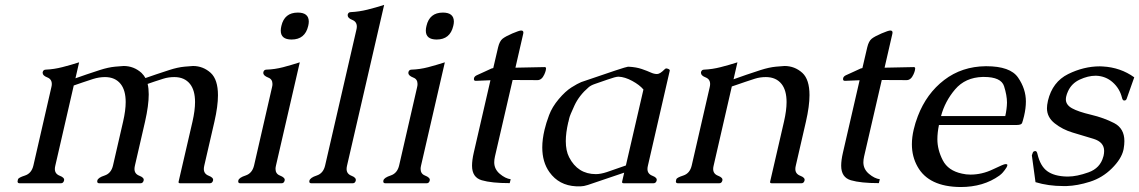

<svg xmlns="http://www.w3.org/2000/svg" viewBox="-20 -734 4563 769"><path d="M475.1 -469.7Q516.1 -469.7 546.9 -441.9Q557.1 -431.6 562.5 -421.4Q586.4 -429.7 605.7 -436.3Q625 -442.9 658.2 -453.6Q691.4 -464.4 719 -467Q746.6 -469.7 752.9 -469.7Q793.5 -469.7 824.2 -441.9Q853 -415 853 -352.5Q853 -308.6 838.9 -247.1L798.3 -71.3Q796.4 -63.5 796.4 -57.1Q796.4 -37.6 816.2 -30Q835.9 -22.5 833.3 -11.2Q830.6 0 820.3 0H701.7Q693.8 0 695.3 -6.3L751 -247.1Q761.2 -292 761.2 -325.2Q761.2 -372.1 741.2 -397.5Q719.2 -425.3 678.2 -425.3Q654.8 -425.3 634.5 -418.9Q614.3 -412.6 599.1 -407.5Q584 -402.3 571.3 -397.9Q575.7 -379.9 575.7 -356Q575.7 -312 561 -247.1L520.5 -71.3Q518.6 -63.5 518.6 -57.1Q518.6 -37.6 538.3 -30Q558.1 -22.5 555.4 -11.2Q552.7 0 543 0H377.4Q367.2 0 369.9 -11.2Q372.6 -22.5 398.9 -31Q425.3 -39.6 432.6 -71.3L473.1 -247.1Q483.4 -292 483.4 -325.2Q483.4 -372.1 463.4 -397.5Q441.4 -425.3 400.4 -425.3Q377 -425.3 352.8 -417.7Q328.6 -410.2 310.8 -403.8Q293 -397.5 275.4 -391.6L201.7 -71.3Q199.7 -63.5 199.7 -57.1Q199.7 -37.6 219.5 -30Q239.3 -22.5 236.6 -11.2Q233.9 0 224.1 0H58.6Q50.3 0 50.3 -7.3Q50.3 -9.3 52 -15.9Q53.7 -22.5 80.1 -31Q106.4 -39.6 113.8 -71.3L185.5 -383.8Q187.5 -391.1 187.5 -397.5Q187.5 -417 169.2 -424.1Q150.9 -431.2 150.9 -441.9Q150.9 -443.4 150.9 -444.8Q153.3 -455.1 163.6 -455.1Q196.3 -456.5 229.7 -465.1Q263.2 -473.6 296.9 -484.4L282.2 -420.4Q307.1 -429.2 326.9 -436Q346.7 -442.9 380.1 -453.6Q413.6 -464.4 441.2 -467Q468.8 -469.7 475.1 -469.7Z M1172.9 -683.6Q1216.3 -683.6 1216.8 -647.9Q1216.8 -639.6 1214.4 -629.9Q1201.7 -575.7 1147.9 -575.7Q1104.5 -575.7 1104.5 -611.3Q1104.5 -619.6 1106.9 -629.9Q1119.1 -683.6 1172.9 -683.6ZM1085.4 -71.3Q1083.5 -63.5 1083.5 -57.6Q1083.5 -38.1 1100.6 -31.2Q1123 -22.5 1120.1 -11.2Q1117.7 0 1107.9 0H942.4Q934.1 0 934.1 -7.3Q934.1 -9.3 934.6 -11.2Q937 -22.5 963.9 -31.2Q990.2 -40 997.6 -71.3L1069.3 -383.8Q1071.3 -391.1 1071.3 -397.5Q1071.3 -417 1054.2 -423.3Q1034.2 -431.2 1034.7 -441.9Q1034.7 -443.4 1034.7 -444.8Q1037.1 -455.1 1047.4 -455.1Q1080.1 -456.1 1113.8 -464.8Q1147 -473.6 1180.7 -484.4Z M1370.1 -71.3Q1368.2 -63.5 1368.2 -57.1Q1368.2 -37.6 1387.9 -30Q1407.7 -22.5 1404.8 -10.3Q1402.3 0 1392.6 0H1227.1Q1218.8 0 1218.8 -6.8Q1218.8 -8.3 1219.2 -10.3Q1222.2 -22.5 1248.5 -31Q1274.9 -39.6 1282.2 -71.3L1407.2 -613.8Q1409.2 -621.6 1409.2 -627.4Q1409.2 -647 1390.9 -654.3Q1372.6 -661.6 1372.6 -672.4Q1372.6 -673.8 1372.6 -675.3Q1375 -685.5 1385.3 -685.5Q1418 -687 1451.4 -695.3Q1484.9 -703.6 1518.6 -714.4Z M1753.9 -683.6Q1797.4 -683.6 1797.9 -647.9Q1797.9 -639.6 1795.4 -629.9Q1782.7 -575.7 1729 -575.7Q1685.5 -575.7 1685.5 -611.3Q1685.5 -619.6 1688 -629.9Q1700.2 -683.6 1753.9 -683.6ZM1666.5 -71.3Q1664.6 -63.5 1664.6 -57.6Q1664.6 -38.1 1681.6 -31.2Q1704.1 -22.5 1701.2 -11.2Q1698.7 0 1689 0H1523.4Q1515.1 0 1515.1 -7.3Q1515.1 -9.3 1515.6 -11.2Q1518.1 -22.5 1544.9 -31.2Q1571.3 -40 1578.6 -71.3L1650.4 -383.8Q1652.3 -391.1 1652.3 -397.5Q1652.3 -417 1635.3 -423.3Q1615.2 -431.2 1615.7 -441.9Q1615.7 -443.4 1615.7 -444.8Q1618.2 -455.1 1628.4 -455.1Q1661.1 -456.1 1694.8 -464.8Q1728 -473.6 1761.7 -484.4Z M1885.7 -410.2Q1876.5 -410.2 1878.4 -419.9V-420.9Q1880.4 -428.7 1890.6 -433.1Q1901.4 -437.5 1922.9 -447.8Q1944.3 -458 1948.7 -459.7Q1953.1 -461.4 1955.6 -461.4L1975.1 -544.9Q1981 -569.3 1992.9 -578.9Q2004.9 -588.4 2032.2 -600.1Q2059.6 -611.8 2067.4 -611.8Q2078.6 -611.8 2075.7 -599.1L2044.4 -462.9L2161.6 -465.3Q2167 -465.3 2167 -459.5Q2167 -457.5 2165.8 -451.7Q2164.6 -445.8 2160.2 -436Q2149.9 -413.1 2132.8 -413.1L2033.2 -413.6L1962.4 -107.4Q1959.5 -94.7 1959.5 -84Q1959.5 -56.6 1981.7 -37.8Q2003.9 -19 2025.4 -16.1L2021.5 -0.5Q1948.7 -0.5 1909.7 -12Q1870.6 -23.4 1870.6 -70.3Q1870.6 -92.3 1877.4 -122.1L1944.3 -412.6Z M2307.1 12.2H2287.1Q2218.8 8.8 2180.7 -44.4Q2151.9 -84.5 2151.9 -143.6Q2151.9 -176.3 2161.1 -214.8Q2167 -240.2 2179.2 -272.9Q2191.4 -305.7 2218 -337.2Q2244.6 -368.7 2269 -384Q2293.5 -399.4 2308.1 -405.3Q2486.3 -466.8 2495.1 -466.8H2497.6Q2528.3 -465.3 2550.8 -457.5Q2573.2 -449.7 2586.4 -443.6Q2599.6 -437.5 2611.6 -437.5Q2623.5 -437.5 2642.1 -456.5Q2645.5 -460 2648.4 -460Q2651.4 -460 2657 -457.8Q2662.6 -455.6 2662.6 -451.2Q2662.6 -450.2 2662.1 -449.2L2575.2 -71.3Q2573.2 -63.5 2573.2 -57.1Q2573.2 -37.6 2593 -30Q2612.8 -22.5 2610.1 -11.2Q2607.4 0 2597.2 0H2478.5Q2470.2 0 2471.7 -6.3L2480 -42.5L2334.5 6.8Q2317.4 12.2 2307.1 12.2ZM2456.1 -426.8Q2445.8 -426.8 2412.4 -415Q2378.9 -403.3 2362.5 -397.7Q2346.2 -392.1 2337.4 -384.3Q2299.8 -352.1 2281 -311.8Q2262.2 -271.5 2259.8 -259.8L2256.8 -246.6Q2256.3 -245.1 2255.9 -244.1Q2246.1 -201.7 2246.1 -168.9Q2246.1 -130.4 2259.3 -104.5Q2293.9 -36.6 2366.7 -36.6Q2385.7 -36.6 2410.9 -44.9Q2436 -53.2 2486.8 -71.3L2557.1 -375.5Q2541.5 -394 2512.2 -409.9Q2482.9 -425.8 2458 -426.8Z M3122.1 -469.7Q3163.1 -469.7 3193.8 -441.9Q3222.2 -415.5 3222.2 -353Q3222.2 -309.1 3208 -247.1L3167.5 -71.3Q3165.5 -63.5 3165.5 -57.1Q3165.5 -37.6 3185.3 -30Q3205.1 -22.5 3202.4 -11.2Q3199.7 0 3189.9 0H3071.3Q3063 0 3064.5 -6.3L3120.1 -247.1Q3130.4 -292 3130.4 -325.2Q3130.4 -372.1 3110.4 -397.5Q3088.4 -425.3 3047.4 -425.3Q3023.9 -425.3 3003.2 -418.7Q2982.4 -412.1 2964.6 -406Q2946.8 -399.9 2934.1 -395.5Q2921.4 -391.1 2911.1 -387.7L2838.4 -71.3Q2836.4 -63.5 2836.4 -57.1Q2836.4 -37.6 2856.2 -30Q2876 -22.5 2873.3 -11.2Q2870.6 0 2860.8 0H2695.3Q2687 0 2687 -7.3Q2687 -9.3 2688.7 -15.9Q2690.4 -22.5 2716.8 -31Q2743.2 -39.6 2750.5 -71.3L2822.3 -383.8Q2824.2 -391.1 2824.2 -397.5Q2824.2 -417 2805.9 -424.1Q2787.6 -431.2 2787.6 -441.9Q2787.6 -443.4 2787.6 -444.8Q2790 -455.1 2800.3 -455.1Q2833 -456.5 2866.5 -465.1Q2899.9 -473.6 2933.6 -484.4L2918 -416.5Q2947.3 -426.8 2969.5 -434.6Q2991.7 -442.4 3026.1 -453.4Q3060.5 -464.4 3088.1 -467Q3115.7 -469.7 3122.1 -469.7Z M3364.3 -410.2Q3355 -410.2 3356.9 -419.9V-420.9Q3358.9 -428.7 3369.1 -433.1Q3379.9 -437.5 3401.4 -447.8Q3422.9 -458 3427.2 -459.7Q3431.6 -461.4 3434.1 -461.4L3453.6 -544.9Q3459.5 -569.3 3471.4 -578.9Q3483.4 -588.4 3510.7 -600.1Q3538.1 -611.8 3545.9 -611.8Q3557.1 -611.8 3554.2 -599.1L3522.9 -462.9L3640.1 -465.3Q3645.5 -465.3 3645.5 -459.5Q3645.5 -457.5 3644.3 -451.7Q3643.1 -445.8 3638.7 -436Q3628.4 -413.1 3611.3 -413.1L3511.7 -413.6L3440.9 -107.4Q3438 -94.7 3438 -84Q3438 -56.6 3460.2 -37.8Q3482.4 -19 3503.9 -16.1L3500 -0.5Q3427.2 -0.5 3388.2 -12Q3349.1 -23.4 3349.1 -70.3Q3349.1 -92.3 3356 -122.1L3422.9 -412.6Z M3930.2 -468.8Q4026.4 -468.8 4057.6 -423.3Q4088.9 -377.9 4088.9 -327.6Q4088.9 -300.3 4081.5 -269Q4076.7 -249.5 4073.7 -241.5Q4070.8 -233.4 4051.8 -233.4H3740.7Q3734.4 -202.6 3734.4 -176.3Q3734.4 -134.3 3755.9 -92.3Q3777.3 -50.3 3833 -38.6Q3849.1 -34.7 3866.7 -34.7Q3913.1 -34.7 3956.8 -55.7Q4000.5 -76.7 4006.6 -76.7Q4012.7 -76.7 4013.9 -75.4Q4015.1 -74.2 4014.2 -69.6Q4013.2 -64.9 4004.4 -53.2Q3995.6 -41.5 3991 -37.6Q3986.3 -33.7 3982.9 -30.8Q3918.9 15.1 3827.6 15.1Q3699.7 14.2 3654.8 -66.9Q3632.3 -106.9 3632.3 -156.2Q3632.3 -184.1 3639.6 -215.3Q3645.5 -241.2 3656.2 -269Q3690.9 -359.4 3761.7 -413.6Q3832.5 -467.8 3928.2 -468.8ZM4006.3 -269Q4012.7 -297.4 4013.2 -323.2Q4013.2 -351.6 4001.5 -388.7Q3989.7 -425.8 3920.9 -425.8H3915.5Q3846.2 -423.8 3805.4 -376Q3764.6 -328.1 3749 -269Z M4483.4 -331.5H4481.9Q4476.1 -332 4473.6 -343.3Q4464.4 -379.9 4436.5 -404.5Q4408.7 -429.2 4370.1 -430.7H4368.2Q4337.9 -430.7 4304.7 -415.3Q4271.5 -399.9 4257.3 -367.7Q4252.4 -356.9 4250.5 -348.1Q4249 -341.8 4249 -335.9Q4249 -314 4273.7 -300.3Q4298.3 -286.6 4349.9 -274.4Q4401.4 -262.2 4442.4 -241Q4483.4 -219.7 4483.4 -168.9Q4483.4 -154.8 4480.5 -138.2L4479.5 -133.3Q4471.2 -97.2 4433.3 -59.6Q4395.5 -22 4345.5 -6.1Q4295.4 9.8 4252 11.2H4238.8Q4178.7 11.2 4127.4 -4.4L4112.8 -111.8L4116.2 -121.6Q4118.2 -128.9 4127 -128.9H4127.9Q4132.8 -127.9 4135.3 -117.2Q4146.5 -68.8 4174.3 -48.6Q4202.1 -28.3 4252 -26.9H4257.8Q4292.5 -26.9 4339.6 -43.7Q4386.7 -60.5 4398.9 -106.4L4399.9 -109.4Q4402.3 -120.1 4402.3 -129.4Q4402.3 -165 4359.6 -178Q4316.9 -190.9 4276.1 -203.1Q4235.4 -215.3 4204.3 -240Q4173.3 -264.6 4173.3 -300.3Q4173.3 -313 4176.8 -328.1L4177.2 -330.6Q4195.3 -406.2 4258.1 -437.3Q4320.8 -468.3 4385.3 -468.3Q4391.1 -468.3 4397 -467.8Q4467.8 -463.9 4522.9 -424.3L4492.7 -338.9Q4490.2 -331.5 4483.4 -331.5Z"/></svg>

Font: Caudex
Style: Italic
Weight: 400
Italic angle: -13°
Version: Version 1.04